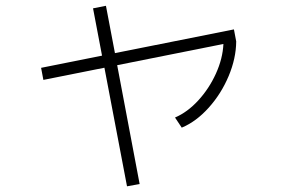

<svg xmlns="http://www.w3.org/2000/svg" viewBox="-20 -613 978 668"><path d="M123 -377 335 -419.4 303.7 -584 348.6 -592.8 379.9 -428.2 793.9 -510.7 801.8 -468.8Q801.3 -409.7 775.4 -348.1Q749.5 -286.6 706.1 -238.3Q662.6 -189.9 612.3 -168.9L588.9 -204.1Q632.3 -222.7 669.9 -263.7Q707.5 -304.7 731.2 -356.9Q754.9 -409.2 757.3 -460L387.7 -386.2L465.8 27.3L421.9 35.2L343.3 -377.4L130.9 -335Z"/></svg>

Font: Pretendard JP ExtraLight
Style: Regular
Weight: 200
Designer: Base glyphs from Inter by Rasmus Andersson; Hangeul glyphs from Noto Sans CJK(Source Han Sans) by Jang Soo-young and Kan
Foundry: Kil Hyung-jin
Version: Version 1.309